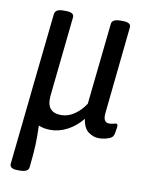

<svg xmlns="http://www.w3.org/2000/svg" viewBox="-83 -584 649 851"><g transform="rotate(10 241.5 -158.0)"><path d="M168 7Q137 7 114 -3Q116 41 114.5 82.5Q113 124 106 186Q104 208 66 208H55Q18 208 21 184L54 -127Q54 -132 55 -138L94 -502Q96 -513 105 -518.5Q114 -524 134 -524H144Q182 -524 180 -502L142 -141Q135 -66 203 -66Q234 -66 262.5 -85.5Q291 -105 311 -136L350 -502Q352 -524 390 -524H400Q438 -524 436 -502L395 -108Q391 -66 419 -66Q430 -66 438 -68.5Q446 -71 451 -71Q459 -71 457 -55Q456 -46 453.5 -33Q451 -20 449 -17Q445 -7 425.5 -0.5Q406 6 384 6Q361 6 338.5 -10Q316 -26 310 -68Q282 -33 244.5 -13Q207 7 168 7Z"/></g></svg>

Font: Asap Condensed Condensed Regular
Style: Italic
Weight: 400
Width: 3
Italic angle: -6°
Designer: Pablo Cosgaya
Foundry: Omnibus-Type
Version: Version 3.001; ttfautohint (v1.8.4.7-5d5b)